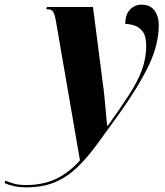

<svg xmlns="http://www.w3.org/2000/svg" viewBox="-169 -566 710 826"><path d="M-57 240Q-84 240 -107.5 235Q-131 230 -149 222L-146 211Q-130 218 -109 224Q-88 230 -57 230Q17 230 73 203Q129 176 175 124L72 -473Q67 -503 60 -514.5Q53 -526 37 -526H30L33 -536H231L273 -210Q277 -184 280.5 -147Q284 -110 287 -76Q290 -42 292 -25H295Q350 -102 386.5 -158.5Q423 -215 441.5 -265Q460 -315 460 -369Q460 -410 445 -430Q430 -450 409 -456.5Q388 -463 370 -463Q370 -504 390.5 -525Q411 -546 439 -546Q477 -546 495.5 -521Q514 -496 514 -458Q514 -373 469.5 -281.5Q425 -190 342 -74Q288 1 245 59.5Q202 118 159 158Q116 198 64.5 219Q13 240 -57 240Z"/></svg>

Font: Noto Serif Display ExtraCondensed Black
Style: Italic
Weight: 900
Width: 2
Italic angle: -12°
Designer: Monotype Design Team
Foundry: Monotype Imaging Inc.
Version: Version 2.009